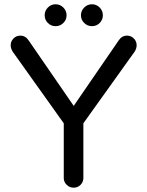

<svg xmlns="http://www.w3.org/2000/svg" viewBox="-20 -869 685 894"><path d="M571.8 -703.1Q590.3 -703.1 603.5 -689.5Q616.7 -675.8 616.2 -657.2Q616.2 -645 607.9 -629.9L368.2 -294.9V-40Q368.2 -21.5 355 -8.3Q341.8 4.9 323.2 4.9Q304.2 4.9 290.5 -8.3Q276.9 -21.5 276.9 -40V-294.9L38.1 -629.9Q29.8 -645 29.8 -657.2Q29.3 -675.8 42.5 -689.5Q55.7 -703.1 74.2 -703.1Q99.1 -703.1 113.8 -680.2L323.2 -376L532.2 -680.2Q546.9 -703.1 571.8 -703.1ZM274.9 -834Q290 -818.8 290 -797.9Q290 -776.9 274.9 -762Q259.8 -747.1 238.8 -747.1Q217.8 -747.1 202.9 -762Q188 -776.9 188 -797.9Q188 -818.8 202.9 -834Q217.8 -849.1 238.8 -849.1Q259.8 -849.1 274.9 -834ZM444.1 -834Q459 -818.8 459 -797.9Q459 -776.9 444.1 -762Q429.2 -747.1 408.2 -747.1Q387.2 -747.1 372.1 -762Q356.9 -776.9 356.9 -797.9Q356.9 -818.8 372.1 -834Q387.2 -849.1 408.2 -849.1Q429.2 -849.1 444.1 -834Z"/></svg>

Font: Aka-Acid-Varela
Style: Regular
Weight: 400
Designer: Joe Prince, Avraham Cornfeld, Cyberella
Foundry: Joe Prince, Avraham Cornfeld, Cyberella
Version: Version 2.000; ttfautohint (v1.5.33-1714) -l 8 -r 50 -G 200 